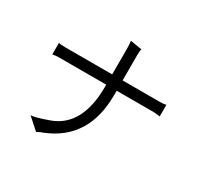

<svg xmlns="http://www.w3.org/2000/svg" viewBox="-173 -1034 1346 1291"><g transform="rotate(30 500.0 -389.0)"><path d="M584 -799 494 -814Q498 -792 498 -752V-555H132Q88 -555 82 -561V-470Q106 -475 132 -475H498V-461Q498 -154 295 -80Q192 -43 160 -43L248 36Q275 21 295 15Q579 -99 579 -441V-475H873L916 -470V-561Q904 -555 865 -555H579V-751Q579 -788 584 -799Z"/></g></svg>

Font: Sawarabi Gothic
Style: Regular
Weight: 400
Designer: mshio (mshio@users.sourceforge.jp)
Version: Version 20141215